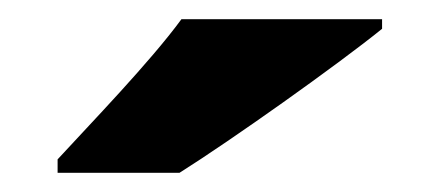

<svg xmlns="http://www.w3.org/2000/svg" viewBox="-20 -786 458 200"><path d="M378 -756V-766H169C136 -721 74 -657 40 -620V-606H167C221 -640 331 -718 378 -756Z"/></svg>

Font: Noto Sans Arabic UI Bk
Style: Regular
Weight: 900
Designer: Monotype Design Team, Nadine Chahine and Nizar Qandah
Foundry: Monotype Imaging Inc.
Version: Version 2.010